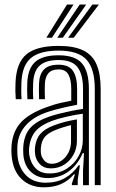

<svg xmlns="http://www.w3.org/2000/svg" viewBox="-20 -810 508 840"><path d="M394.7 0V-421.1Q394.7 -508.3 358.8 -548.5Q323 -588.6 236.4 -588.6Q154.7 -588.6 115.7 -556.5Q76.7 -524.4 73.6 -448.2Q73 -430.6 73 -412.5Q72.9 -394.4 74.4 -376H48.9Q47.4 -395.8 47.2 -412.1Q47.1 -428.3 47.9 -449.2Q51.4 -535.6 95.8 -572.4Q140.3 -609.2 236.4 -609.2Q303.8 -609.2 344.2 -589.4Q384.5 -569.7 402.4 -528.2Q420.4 -486.7 420.4 -421.1V0ZM196.3 -51.2Q240.1 -51.2 272.8 -72.4Q305.6 -93.6 323.9 -126.8Q342.3 -160 342.3 -195.8V-312.5Q309.6 -308.3 270.4 -299.2Q231.2 -290.2 205.8 -280.6Q158.8 -262.8 135.8 -236.2Q112.9 -209.5 107.4 -165Q106.7 -157.9 106.8 -149.6Q107 -141.3 107.6 -135.3Q112.8 -98.4 134.9 -74.8Q156.9 -51.2 196.3 -51.2ZM202.5 -73.3Q172 -73.3 154 -92.2Q136 -111 133.3 -137.7Q132.5 -145.4 132.6 -151.9Q132.6 -158.4 133.1 -164.3Q136.8 -201.1 155.9 -223.5Q175 -245.9 214 -260.8Q240.3 -270.8 263.9 -276.8Q287.4 -282.7 316.5 -287.7V-193.5Q316.5 -160.5 301.4 -133.1Q286.4 -105.7 260.7 -89.5Q234.9 -73.3 202.5 -73.3ZM206.1 -93.5Q228.9 -93.5 248.1 -106.4Q267.3 -119.4 279 -141.6Q290.7 -163.7 290.7 -191.3V-262.5Q274.3 -258.7 257.4 -253.4Q240.6 -248.2 222.4 -241.1Q190.3 -228.3 175.6 -210.4Q160.9 -192.5 158.8 -162.9Q158.2 -155.1 158.4 -149.7Q158.6 -144.3 159 -139.6Q160.9 -123.2 173.1 -108.4Q185.2 -93.5 206.1 -93.5ZM171.9 9.5Q112.8 9.5 74.8 -26.3Q36.7 -62 30.8 -129.1Q29.8 -140.9 29.7 -152.1Q29.7 -163.3 30.6 -174.4Q36.1 -235.9 71.2 -274.2Q106.3 -312.5 180.3 -339.8Q197.6 -346.3 213.9 -351.3Q230.1 -356.3 248.9 -360.6Q267.6 -365 291.7 -369.4V-421.2Q291.7 -461.1 279.4 -483.7Q267.1 -506.3 236.4 -506.3Q205.9 -506.3 191.8 -489.6Q177.6 -472.8 176.3 -443.3Q176 -435.6 175.8 -415.9Q175.6 -396.2 176.5 -376H151Q150 -398.3 150.2 -416Q150.5 -433.8 150.8 -445.8Q152.4 -485.2 172.4 -506Q192.5 -526.9 236.4 -526.9Q281.4 -526.9 299.4 -499.6Q317.4 -472.4 317.4 -421.2V-351.7Q284.8 -345.7 250.8 -337.5Q216.8 -329.4 188.9 -320.3Q126.7 -299.5 93 -261.7Q59.2 -223.9 56.1 -172.1Q55.7 -163.2 55.6 -152Q55.5 -140.7 56.3 -131.3Q61 -76.9 93.3 -43.7Q125.6 -10.6 179.8 -10.6Q227.7 -10.6 263.4 -30.6Q299.2 -50.6 323.9 -86.8H329.7L320 -22.1V0H294.6L294.1 -5.9L308 -47.4H303.2Q278 -17.8 245.8 -4.2Q213.6 9.5 171.9 9.5ZM343.2 0.2V-63.8L347.5 -139.7H341.6Q320.2 -89.4 280.3 -60.1Q240.3 -30.8 187.2 -30.9Q143.5 -31.1 114.8 -58.5Q86.1 -85.8 82.1 -133.3Q81.4 -141.3 81.4 -151.7Q81.4 -162 81.9 -169.9Q86.3 -222.7 114.3 -252.3Q142.3 -281.8 197.4 -300.5Q214.8 -306.4 240.3 -312.9Q265.8 -319.3 293.1 -324.9Q320.4 -330.4 343.2 -333.4V-421.1Q343.2 -484.2 319.4 -515.8Q295.6 -547.4 236.4 -547.4Q181.5 -547.4 154.3 -523.7Q127.2 -500 125 -446.4Q124.5 -431.8 124.3 -413.6Q124.2 -395.5 125.5 -376H99.9Q98.7 -396 98.7 -414.2Q98.7 -432.3 99.3 -446.9Q101.9 -510.7 134.2 -539.4Q166.4 -568.1 236.4 -568.1Q309 -568.1 339 -532.3Q368.9 -496.4 368.9 -421.1V0.2ZM182.8 -645 273.3 -790.3H301.8L207.4 -645ZM277.9 -645 384.2 -790.3H412.8L302.5 -645ZM230.5 -645 328.8 -790.3H357.3L254.8 -645Z"/></svg>

Font: Big Shoulders Inline Text SC Thin
Style: Regular
Weight: 100
Designer: Patric King
Foundry: XO Type Co
Version: Version 2.002